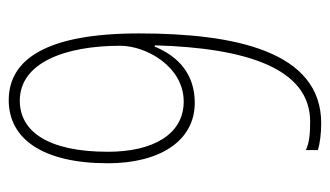

<svg xmlns="http://www.w3.org/2000/svg" viewBox="-182 -582 774 451"><g transform="rotate(90 205.5 -357.0)"><path d="M216 10C306 10 364 -69 364 -223C364 -344 312 -427 222 -427C157 -427 114 -391 90 -333H87C93 -548 141 -698 266 -698C295 -698 316 -696 333 -688V-716C319 -721 293 -724 270 -724C101 -724 59 -521 59 -296C59 -80 119 10 216 10ZM217 -16C127 -16 88 -124 88 -252C88 -313 137 -401 219 -401C296 -401 337 -329 337 -223C337 -82 289 -16 217 -16Z"/></g></svg>

Font: Noto Sans Devanagari UI ExtraCondensed Thin
Style: Regular
Weight: 100
Width: 2
Designer: Jelle Bosma - Monotype Design Team
Foundry: Monotype Imaging Inc.
Version: Version 2.004